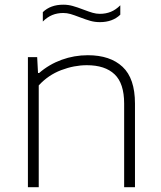

<svg xmlns="http://www.w3.org/2000/svg" viewBox="-20 -778 668 798"><path d="M96 -540.5H134.5L138 -474.5H142.5Q184 -510.5 236.2 -529.5Q288.5 -548.5 345 -548.5Q438 -548.5 489.5 -500.2Q541 -452 541 -347.5V0H496V-347.5Q496 -431.5 456.2 -469.2Q416.5 -507 341 -507Q288 -507 234.2 -486.5Q180.5 -466 141 -423V0H96ZM311 -706.5Q287.5 -715.5 272.8 -719.8Q258 -724 243 -724Q218 -724 197.2 -715.5Q176.5 -707 158 -688.5V-727.5Q190 -758.5 243 -758.5Q263.5 -758.5 282.2 -753.2Q301 -748 327 -738Q350.5 -729 365.2 -724.8Q380 -720.5 395 -720.5Q420 -720.5 440.8 -729Q461.5 -737.5 480 -756V-717Q448 -686 395 -686Q374.5 -686 355.8 -691.2Q337 -696.5 311 -706.5Z"/></svg>

Font: Encode Sans Expanded ExtraLight
Style: Regular
Weight: 275
Width: 7
Designer: Multiple Designers
Foundry: Impallari Type
Version: Version 2.000